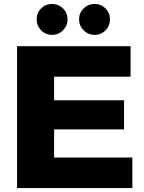

<svg xmlns="http://www.w3.org/2000/svg" viewBox="-20 -949 728 969"><path d="M639 -716V-562H253V-443H606V-296H253V-154H648V0H66V-716ZM243 -929Q275 -929 298 -906.5Q321 -884 321 -851Q321 -819 298 -796Q275 -773 243 -773Q210 -773 187.5 -796Q165 -819 165 -851Q165 -884 187.5 -906.5Q210 -929 243 -929ZM457 -929Q490 -929 512.5 -906.5Q535 -884 535 -851Q535 -819 512.5 -796Q490 -773 457 -773Q425 -773 402 -796Q379 -819 379 -851Q379 -884 402 -906.5Q425 -929 457 -929Z"/></svg>

Font: Almarai ExtraBold
Style: Regular
Weight: 800
Designer: Boutros International 2019
Foundry: Created by Boutros International 2019
Version: Version 1.10